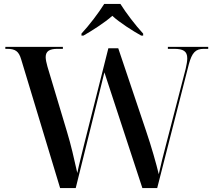

<svg xmlns="http://www.w3.org/2000/svg" viewBox="-20 -951 1093 971"><path d="M392 -781V-771H402C441 -793 512 -838 548 -871C583 -838 654 -793 694 -771H704V-781C665 -823 617 -886 589 -931H507C479 -886 431 -823 392 -781ZM87 -651 284 0H363L508 -585L700 0H775L935 -626C951 -685 969 -704 1011 -704H1033V-714H829V-704H860C907 -704 927 -692 927 -656C927 -642 924 -625 919 -603L820 -221C804 -160 795 -124 783 -70C771 -120 746 -209 719 -288L578 -707H528L406 -223C392 -164 378 -113 371 -76C354 -152 339 -218 319 -284L220 -614C215 -632 211 -650 211 -662C211 -692 230 -704 271 -704H298V-714H7V-704H16C57 -704 75 -692 87 -651Z"/></svg>

Font: Noto Serif Display Medium
Style: Regular
Weight: 500
Designer: Monotype Design Team
Foundry: Monotype Imaging Inc.
Version: Version 2.009